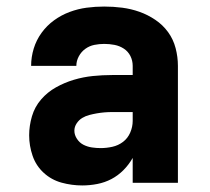

<svg xmlns="http://www.w3.org/2000/svg" viewBox="-20 -558 640 586"><path d="M231 8Q199 8 168 -0.5Q137 -9 113.5 -30.5Q90 -52 79.5 -82.5Q69 -113 69 -145Q69 -174 77.5 -203Q86 -232 105.5 -254.5Q125 -277 151 -291.5Q177 -306 205.5 -314.5Q234 -323 263.5 -326Q293 -329 322 -329H385V-357Q385 -373 378 -387Q371 -401 358 -409.5Q345 -418 329.5 -421Q314 -424 298 -424Q283 -424 268 -421Q253 -418 240.5 -409Q228 -400 220.5 -386Q213 -372 213 -357H75Q75 -384 83 -410Q91 -436 107 -458Q123 -480 145 -496Q167 -512 192.5 -521.5Q218 -531 244.5 -534.5Q271 -538 298 -538Q326 -538 353 -534.5Q380 -531 405.5 -522Q431 -513 454 -497.5Q477 -482 493 -460Q509 -438 516 -411Q523 -384 523 -357V0H385V-76Q373 -55 356.5 -38.5Q340 -22 320 -11.5Q300 -1 277 3.5Q254 8 231 8ZM287 -106Q305 -106 323 -110Q341 -114 355.5 -125Q370 -136 377.5 -153.5Q385 -171 385 -189V-216H322Q310 -216 298.5 -215Q287 -214 275.5 -212Q264 -210 252.5 -207Q241 -204 231 -198Q221 -192 214 -181.5Q207 -171 207 -159Q207 -146 215 -134Q223 -122 235 -116Q247 -110 260.5 -108Q274 -106 287 -106Z"/></svg>

Font: Iosevka Curly Heavy Extended
Style: Regular
Weight: 900
Width: 7
Monospace: yes
Designer: Belleve Invis
Foundry: Belleve Invis
Version: Version 11.1.0; ttfautohint (v1.8.3)